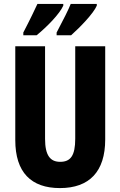

<svg xmlns="http://www.w3.org/2000/svg" viewBox="-20 -950 614 980"><path d="M474 -921V-930H341C331 -904 304 -850 269 -784V-770H343C388 -810 457 -881 474 -921ZM303 -921V-930H171C159 -904 134 -851 99 -784V-770H167C222 -815 284 -879 303 -921ZM517 -238V-714H364V-242C364 -155 340 -124 287 -124C237 -124 210 -156 210 -241V-714H58V-235C58 -70 139 10 286 10C436 10 517 -74 517 -238Z"/></svg>

Font: Noto Sans Lao UI ExtCond ExtBd
Style: Regular
Weight: 800
Width: 2
Designer: Monotype Design Team
Foundry: Monotype Imaging Inc.
Version: Version 2.000